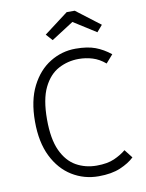

<svg xmlns="http://www.w3.org/2000/svg" viewBox="-100 -993 814 1073"><g transform="rotate(-10 307.5 -457.0)"><path d="M367.2 -714.4Q434.4 -714.4 479 -697.7Q523.6 -681 564.6 -648.2L524.6 -602.6Q490.3 -631.8 452.6 -643.3Q414.9 -654.9 374.4 -654.9Q312.8 -654.9 259.7 -626.7Q206.7 -598.5 174.4 -532.6Q142.1 -466.7 142.1 -352.3Q142.1 -241 172.8 -174.9Q203.6 -108.7 255.6 -79.5Q307.7 -50.3 371.3 -50.3Q432.3 -50.3 471.5 -67.7Q510.8 -85.1 538.5 -108.2L575.4 -61Q545.6 -32.3 495.6 -11Q445.6 10.3 372.3 10.3Q289.7 10.3 221.8 -31.5Q153.8 -73.3 113.8 -154.1Q73.8 -234.9 73.8 -352.3Q73.8 -471.3 114.6 -551.8Q155.4 -632.3 222.3 -673.3Q289.2 -714.4 367.2 -714.4ZM400 -924.1 535.9 -820.5 504.1 -783.6 376.4 -864.6 250.3 -783.6 217.4 -820.5 354.4 -924.1Z"/></g></svg>

Font: Fira Code Light
Style: Regular
Weight: 300
Monospace: yes
Designer: Carrois Corporate, Edenspiekermann AG, Nikita Prokopov
Foundry: Carrois Corporate, Edenspiekermann AG, Nikita Prokopov
Version: Version 6.000; ttfautohint (v1.8.2) -l 8 -r 50 -G 200 -x 14 